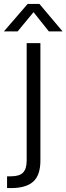

<svg xmlns="http://www.w3.org/2000/svg" viewBox="-34 -720 339 979"><path d="M2 179H22Q65 179 83.5 160Q102 141 102 99V-500H172V99Q172 173 135.5 206Q99 239 22 239H2ZM285 -560H215L137 -658L56 -560H-14L107 -700H167Z"/></svg>

Font: Goli Light
Style: Regular
Weight: 300
Designer: jaikishan Patel
Foundry: MagicType
Version: Version 1.000